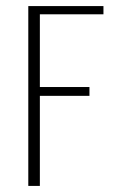

<svg xmlns="http://www.w3.org/2000/svg" viewBox="-20 -611 376 631"><path d="M73 0V-591H320V-564H111V-325H274V-296H111V0Z"/></svg>

Font: Alumni Sans Thin ExtraLight
Style: Regular
Weight: 250
Version: Version 1.018